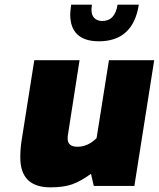

<svg xmlns="http://www.w3.org/2000/svg" viewBox="-20 -797 681 823"><path d="M67 -122Q67 -158 72 -191L127 -539H321L271 -218Q270 -213 270 -203Q270 -168 312 -168Q357 -168 394 -205L447 -539H641L556 0H382L370 -52Q326 -20 289.5 -7Q253 6 196 6Q67 6 67 -122ZM281 -735Q281 -747 285 -777H374Q372 -763 372 -757Q372 -731 385 -719Q398 -707 418 -707Q473 -707 484 -777H575Q563 -699 520 -659.5Q477 -620 404 -620Q343 -620 312 -649Q281 -678 281 -735Z"/></svg>

Font: Exo Black
Style: Italic
Weight: 900
Italic angle: -9°
Designer: Natanael Gama
Foundry: Natanael Gama
Version: Version 1.500; ttfautohint (v1.6)